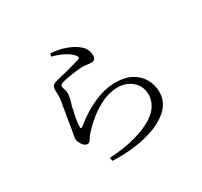

<svg xmlns="http://www.w3.org/2000/svg" viewBox="-165 -998 1331 1265"><g transform="rotate(-30 500.0 -366.0)"><path d="M489 -680Q445 -728 346 -754L352 -776Q421 -769 464 -753Q507 -737 532 -719Q564 -697 576.5 -674Q589 -651 589 -625Q589 -588 557 -587Q538 -587 524.5 -590Q511 -593 480 -593Q381 -584 329 -569Q308 -563 308 -548Q308 -540 314 -522.5Q320 -505 320 -490Q318 -455 301 -404Q293 -369 285 -331.5Q277 -294 277 -257Q277 -241 291 -251Q469 -395 625 -395Q700 -395 749.5 -366.5Q799 -338 823 -292.5Q847 -247 847 -197Q847 -130 802.5 -82Q758 -34 685 -5Q612 24 525 35.5Q438 47 351 42L348 17Q462 10 538 -11Q630 -36 682.5 -69.5Q735 -103 756 -141Q777 -179 777 -215Q777 -282 731.5 -321Q686 -360 621 -360Q565 -360 508.5 -334.5Q452 -309 401.5 -268.5Q351 -228 312 -183Q301 -169 290.5 -152Q280 -135 266 -135Q248 -135 232 -156Q212 -183 212 -202Q212 -214 215.5 -230.5Q219 -247 222 -266Q238 -372 255 -462Q260 -493 259 -514.5Q258 -536 258 -552Q258 -568 266.5 -580Q275 -592 299 -598Q403 -622 488 -648Q512 -655 489 -680Z"/></g></svg>

Font: Han-Nom Khai
Style: Regular
Weight: 400
Version: Version 1.200;June 22, 2023;FontCreator 14.0.0.2814 64-bit